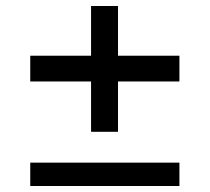

<svg xmlns="http://www.w3.org/2000/svg" viewBox="-20 -621 700 641"><path d="M284 -181V-349H81V-435H284V-601H374V-435H579V-349H374V-181ZM81 0V-78H579V0Z"/></svg>

Font: Mona Sans SemiExpanded Medium
Style: Regular
Weight: 500
Width: 6
Designer: Deni Anggara
Foundry: GitHub
Version: Version 2.000